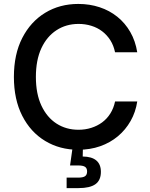

<svg xmlns="http://www.w3.org/2000/svg" viewBox="-20 -758 772 985"><path d="M381.8 10.3Q286.6 10.3 211.7 -34.9Q136.7 -80.1 94 -164.1Q51.3 -248 51.3 -363.3Q51.3 -479.5 94.2 -563.2Q137.2 -647 211.9 -692.4Q286.6 -737.8 381.8 -737.8Q439.9 -737.8 491 -720.9Q542 -704.1 582 -671.9Q622.1 -639.6 648.4 -593.8Q674.8 -547.9 684.1 -489.7H570.3Q563 -524.9 545.9 -551.8Q528.8 -578.6 504.2 -597.4Q479.5 -616.2 448.5 -625.7Q417.5 -635.3 383.3 -635.3Q319.3 -635.3 269.8 -603Q220.2 -570.8 192.1 -510.3Q164.1 -449.7 164.1 -363.3Q164.1 -276.9 192.4 -216.3Q220.7 -155.8 270 -124Q319.3 -92.3 382.8 -92.3Q417.5 -92.3 448.2 -102.1Q479 -111.8 503.9 -130.1Q528.8 -148.4 545.9 -175.5Q563 -202.6 570.3 -237.3H684.1Q675.8 -182.6 650.1 -137.5Q624.5 -92.3 585 -59.1Q545.4 -25.9 493.9 -7.8Q442.4 10.3 381.8 10.3ZM321.8 207V153.3H380.9Q405.8 153.3 416.3 146Q426.8 138.7 426.8 121.6Q426.8 105 416.3 97.9Q405.8 90.8 380.9 90.8H339.4L355 -19.5H405.3V2.9L404.3 44.9Q450.7 45.4 474.1 65.2Q497.6 85 497.6 123.5Q497.6 167 469.5 187Q441.4 207 383.3 207Z"/></svg>

Font: V-Inter
Style: Medium-500
Weight: 500
Designer: Rasmus Andersson
Foundry: rsms
Version: Version 4.000;git-4146feb